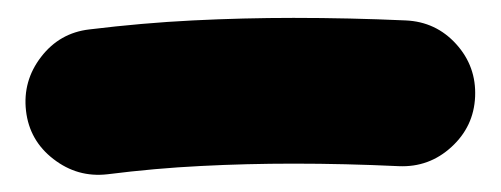

<svg xmlns="http://www.w3.org/2000/svg" viewBox="-20 -332 574 220"><path d="M9.8 -205.1Q5.9 -239.3 27.1 -266.8Q48.3 -294.4 82.5 -298.3Q143.1 -305.7 200.9 -308.6Q258.8 -311.5 316.4 -311.5Q380.4 -311.5 444.8 -308.6Q479.5 -307.1 502.7 -281.5Q525.9 -255.9 524.4 -221.2Q522.9 -187 497.3 -163.6Q471.7 -140.1 437 -141.6Q375.5 -144.5 316.4 -144.5Q262.7 -144.5 210.2 -141.8Q157.7 -139.2 103 -132.3Q68.8 -128.4 41.3 -149.7Q13.7 -170.9 9.8 -205.1Z"/></svg>

Font: Mikhak-FD Black
Style: Regular
Weight: 900
Designer: Amin Abedi
Version: Version 3.2